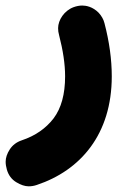

<svg xmlns="http://www.w3.org/2000/svg" viewBox="-26 -340 434 683"><path d="M235.8 -314.5C202.6 -302.2 180.7 -269 180.7 -239.7C180.7 -231.9 181.6 -223.6 184.1 -215.3C198.2 -160.6 205.6 -111.8 205.6 -68.4C205.6 -4.9 191.9 44.9 164.6 81.1C137.2 116.7 99.6 143.1 51.3 159.2C32.7 165.5 18.6 176.3 8.8 191.4C-1 206.5 -5.9 221.2 -5.9 235.4C-5.9 244.1 -4.4 253.4 -1.5 263.7C4.4 283.7 15.6 298.3 31.7 308.1C47.9 317.9 62.5 322.8 76.2 322.8C85.4 322.8 95.2 321.3 105 317.9C260.3 266.1 371.6 137.7 371.6 -68.4C371.6 -128.9 362.8 -191.9 345.7 -257.3C342.3 -271 335.4 -283.2 325.2 -294.4C303.7 -316.4 279.8 -320.3 266.6 -320.3C256.8 -320.3 246.6 -318.4 235.8 -314.5Z"/></svg>

Font: Mikhak Black
Style: Regular
Weight: 900
Designer: Amin Abedi
Version: Version 3.2